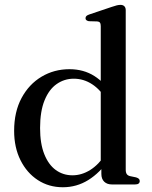

<svg xmlns="http://www.w3.org/2000/svg" viewBox="-20 -757 622 788"><path d="M396 -78 393.5 -81V-650Q393.5 -659.5 390.2 -664Q387 -668.5 379.5 -669L344.5 -670Q337.5 -671.5 334.2 -674.5Q331 -677.5 331 -682Q331 -688 334.8 -691.5Q338.5 -695 347.5 -698L438 -728.5Q451 -733 459.2 -735Q467.5 -737 474.5 -737Q485 -737 490.5 -731.2Q496 -725.5 496 -715.5V-60.5Q496 -48.5 500.5 -42.2Q505 -36 514.5 -34L538.5 -29Q546.5 -26.5 550 -23Q553.5 -19.5 553.5 -14Q553.5 -7.5 549 -3.8Q544.5 0 534.5 0H439Q419.5 0 407.8 -11.2Q396 -22.5 396 -43.5ZM38 -220Q38 -298 68.5 -354.8Q99 -411.5 150.5 -442.2Q202 -473 265 -473Q323 -473 367 -445.2Q411 -417.5 438.5 -367.5L417 -346.5Q393 -388.5 358.2 -411.2Q323.5 -434 282.5 -434Q244 -434 212.5 -412Q181 -390 162.8 -345Q144.5 -300 144.5 -231.5Q144.5 -167.5 161.8 -124.2Q179 -81 209 -59.2Q239 -37.5 277.5 -37.5Q315 -37.5 350 -59.2Q385 -81 414.5 -125.5L428.5 -103.5Q390 -47.5 342.2 -18Q294.5 11.5 238 11.5Q180.5 11.5 135.2 -18Q90 -47.5 64 -99.8Q38 -152 38 -220Z"/></svg>

Font: Fraunces 48pt
Style: Regular
Weight: 400
Version: Version 1.000;[b76b70a41]